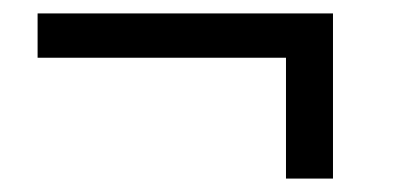

<svg xmlns="http://www.w3.org/2000/svg" viewBox="-20 -414 595 286"><path d="M476 -394V-148H406V-328H36V-394Z"/></svg>

Font: Gontserrat
Style: Regular
Weight: 400
Designer: Julieta Ulanovsky
Foundry: Julieta Ulanovsky
Version: Version 6.001